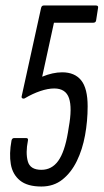

<svg xmlns="http://www.w3.org/2000/svg" viewBox="-20 -675 378 701"><path d="M131 6Q80 6 53 -16Q26 -38 19.5 -75.5Q13 -113 22 -162Q24 -171 32 -171H75Q84 -171 82 -162Q73 -117 81.5 -86Q90 -55 131 -55Q169 -55 192.5 -87.5Q216 -120 228 -191L231 -210Q244 -281 232 -316.5Q220 -352 178 -352Q155 -352 127 -342.5Q99 -333 72 -317Q68 -314 63 -315.5Q58 -317 59 -323L130 -646Q132 -655 140 -655H330Q340 -655 338 -646L331 -601Q330 -592 320 -592H177L134 -395Q173 -411 207 -411Q253 -411 276.5 -381.5Q300 -352 300 -287Q300 -233 290.5 -181Q281 -129 260.5 -87Q240 -45 208 -19.5Q176 6 131 6Z"/></svg>

Font: Sofia Sans Extra Condensed
Style: Italic
Weight: 400
Italic angle: -9°
Designer: Botio Nikoltchev, Ani Petrova
Foundry: lettersoup
Version: Version 4.101; ttfautohint (v1.8.4.7-5d5b)